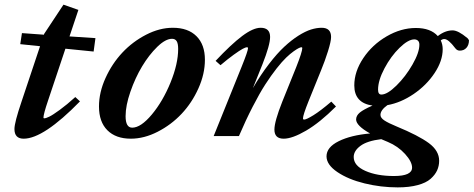

<svg xmlns="http://www.w3.org/2000/svg" viewBox="-20 -584 2033 824"><path d="M81.5 11.2Q42 11.2 42 -30.3Q42 -58.1 72.3 -147.5L151.9 -385.7L66.9 -394.5L74.2 -441.9L168.5 -435.1L169.4 -438.5L252.4 -564L316.4 -541.5L278.3 -427.7L389.6 -420.4L381.8 -362.8L260.7 -375L186.5 -153.3Q166.5 -94.2 166.5 -79.1Q166.5 -76.2 169.9 -76.2Q176.8 -76.2 191.4 -83.3Q206.1 -90.3 236.3 -112.3Q266.6 -134.3 303.2 -167.5L323.2 -148.9Q167 11.2 81.5 11.2Z M541.5 11.2Q477.1 11.2 440.9 -24.9Q404.8 -61 404.8 -127Q404.8 -187.5 432.9 -249.3Q460.9 -311 505.1 -358.2Q549.3 -405.3 607.2 -435.1Q665 -464.8 721.7 -464.8Q787.1 -464.8 823.2 -428.7Q859.4 -392.6 859.4 -327.6Q859.4 -266.6 831.5 -204.6Q803.7 -142.6 759.3 -95.5Q714.8 -48.3 656.7 -18.6Q598.6 11.2 541.5 11.2ZM547.4 -36.1Q584.5 -36.1 631.6 -92.5Q678.7 -148.9 711.7 -229.5Q744.6 -310.1 744.6 -374Q744.6 -397 738.3 -407.2Q731.9 -417.5 718.3 -417.5Q690.4 -417.5 655 -383.1Q619.6 -348.6 589.8 -299.1Q560.1 -249.5 539.6 -190.2Q519 -130.9 519 -85.4Q519 -36.1 547.4 -36.1Z M897 0 1018.1 -300.3Q1044.4 -365.7 1044.4 -377.4Q1044.4 -381.3 1039.6 -381.3Q1034.7 -381.3 1021.7 -374.5Q1008.8 -367.7 983.4 -349.4Q958 -331.1 926.3 -304.2L905.3 -322.8Q972.2 -394 1019.3 -429.4Q1066.4 -464.8 1098.6 -464.8Q1139.2 -464.8 1139.2 -425.3Q1139.2 -391.1 1106.4 -308.1L1065.4 -206.1Q1099.1 -263.7 1134.3 -309.3Q1169.4 -355 1200.2 -383.5Q1231 -412.1 1260.7 -430.9Q1290.5 -449.7 1314.7 -457.3Q1338.9 -464.8 1360.4 -464.8Q1400.9 -464.8 1400.9 -425.3Q1400.9 -406.7 1387.7 -364.5Q1374.5 -322.3 1357.9 -282.2L1303.7 -148.4Q1280.3 -89.8 1280.3 -76.2Q1280.3 -70.8 1285.2 -70.8Q1294.9 -70.8 1325 -89.4Q1355 -107.9 1401.9 -147.9L1421.9 -127Q1353 -58.1 1293.7 -23.4Q1234.4 11.2 1197.3 11.2Q1157.7 11.2 1157.7 -27.8Q1157.7 -62.5 1191.4 -147.5L1251.5 -296.4Q1277.3 -361.8 1277.3 -377.9Q1277.3 -381.3 1273.4 -381.3Q1270.5 -381.3 1262.9 -377.9Q1255.4 -374.5 1240.5 -364Q1225.6 -353.5 1208.3 -336.9Q1190.9 -320.3 1167.2 -290.3Q1143.6 -260.3 1118.9 -222.2Q1094.2 -184.1 1064.5 -126.2Q1034.7 -68.4 1005.4 0Z M1687 220.2Q1614.7 220.2 1544.7 203.1Q1474.6 186 1428 154.5Q1381.3 123 1381.3 86.9Q1381.3 47.9 1433.6 22Q1485.8 -3.9 1568.4 -11.2Q1508.3 -44.9 1508.3 -71.3Q1508.3 -87.9 1524.4 -101.1Q1540.5 -114.3 1578.6 -130.9Q1500.5 -142.1 1500.5 -217.3Q1500.5 -276.9 1539.1 -334.5Q1577.6 -392.1 1639.4 -428Q1701.2 -463.9 1764.6 -463.9Q1828.1 -463.9 1858.9 -429.2Q1890.1 -453.6 1922.4 -453.6Q1946.3 -453.6 1985.4 -420.9Q1986.3 -420.4 1987.5 -418.9Q1988.8 -417.5 1989.5 -416.3Q1990.2 -415 1991 -413.8Q1991.7 -412.6 1992.2 -412.1L1992.7 -411.6Q1992.7 -391.1 1981.9 -378.9Q1971.2 -366.7 1953.1 -366.7Q1941.4 -366.7 1933.6 -377.4Q1904.3 -416.5 1886.7 -416.5Q1878.9 -416.5 1871.6 -410.6Q1879.9 -393.1 1879.9 -373Q1879.9 -322.8 1845 -270.3Q1810.1 -217.8 1755.1 -180.4Q1700.2 -143.1 1642.6 -132.8Q1612.8 -111.3 1612.8 -90.8Q1612.8 -78.1 1629.9 -66.9Q1647 -55.7 1681.6 -41.5Q1776.4 -2.4 1820.6 30.3Q1864.7 63 1864.7 106Q1864.7 127.9 1856 147.2Q1847.2 166.5 1827.9 183.6Q1808.6 200.7 1772.5 210.4Q1736.3 220.2 1687 220.2ZM1616.7 -178.2Q1642.1 -178.2 1681.4 -216.8Q1720.7 -255.4 1750.2 -306.9Q1779.8 -358.4 1779.8 -392.1Q1779.8 -404.3 1773.4 -409.7Q1767.1 -415 1758.3 -415Q1731.9 -415 1694.8 -378.9Q1657.7 -342.8 1630.1 -290.8Q1602.5 -238.8 1602.5 -199.2Q1602.5 -178.2 1616.7 -178.2ZM1498 89.8Q1498 127 1547.6 149.2Q1597.2 171.4 1670.9 171.4Q1748.5 171.4 1748.5 135.3Q1748.5 109.9 1718.3 76.7Q1688 43.5 1645 25.4Q1618.7 14.2 1616.2 13.2Q1555.7 20.5 1526.9 42Q1498 63.5 1498 89.8Z"/></svg>

Font: Elstob 6pt
Style: Italic
Weight: 700
Italic angle: -20°
Designer: Peter S. Baker
Version: Version 1.015